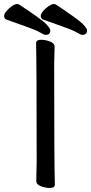

<svg xmlns="http://www.w3.org/2000/svg" viewBox="-71 -906 447 942"><path d="M152.8 -734.9Q146 -734.9 125.5 -746.8Q105 -758.8 57.4 -775.4Q9.8 -792 -40 -810.1Q-50.8 -814.9 -50.8 -828.1Q-50.8 -837.9 -38.8 -852.1Q-26.9 -866.2 -12 -876.2Q2.9 -886.2 12.2 -886.2Q19 -886.2 22.9 -883.8Q136.2 -809.1 156 -787.6Q175.8 -766.1 175.8 -757.8Q175.8 -734.9 152.8 -734.9ZM333 -734.9Q326.2 -734.9 305.7 -746.8Q285.2 -758.8 237.5 -775.4Q189.9 -792 140.1 -810.1Q128.9 -814.9 128.9 -828.1Q128.9 -837.9 140.9 -852.1Q152.8 -866.2 168 -876.2Q183.1 -886.2 191.9 -886.2Q199.2 -886.2 203.1 -883.8Q315.9 -809.1 335.9 -787.6Q356 -766.1 356 -757.8Q356 -734.9 333 -734.9ZM172.9 16.1Q151.9 16.1 129.4 7.6Q106.9 -1 106.9 -18.1L108.9 -106.9Q108.9 -588.9 106 -694.8Q106 -710.9 131.8 -710.9Q151.9 -710.9 174.3 -702.4Q196.8 -693.8 196.8 -676.8L194.8 -587.9Q194.8 -106 198.2 0Q198.2 16.1 172.9 16.1Z"/></svg>

Font: LXGW WenKai Screen
Style: Regular
Weight: 400
Designer: LXGW / Fontworks Inc.
Foundry: LXGW / Fontworks Inc.
Version: Version 1.510;January 18,2025